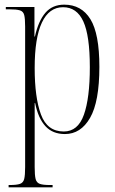

<svg xmlns="http://www.w3.org/2000/svg" viewBox="-20 -566 493 825"><path d="M17 239V229H22Q52 229 66 224Q80 219 84 203Q88 187 88 152V-452Q88 -486 84 -501.5Q80 -517 65.5 -521.5Q51 -526 19 -526H5V-536H128V-409H130Q145 -476 175 -511Q205 -546 256 -546Q330 -546 368.5 -483.5Q407 -421 407 -279Q407 -129 367 -59.5Q327 10 259 10Q206 10 175 -24Q144 -58 131 -123H129Q129 -87 129 -53Q129 -19 129 17V152Q129 187 133 203Q137 219 151 224Q165 229 194 229H206V239ZM254 -1Q315 -1 340.5 -73Q366 -145 366 -277Q366 -413 338 -474Q310 -535 251 -535Q191 -535 160 -469Q129 -403 129 -274Q129 -147 156 -74Q183 -1 254 -1Z"/></svg>

Font: Noto Serif Display ExtraCondensed ExtraLight
Style: Regular
Weight: 200
Width: 2
Designer: Monotype Design Team
Foundry: Monotype Imaging Inc.
Version: Version 2.009